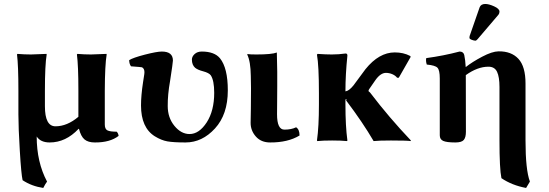

<svg xmlns="http://www.w3.org/2000/svg" viewBox="-20 -701 2737 958"><path d="M204.1 -248V-170.9Q204.1 -70.8 256.8 -70.8Q314.9 -70.8 371.1 -118.2V-250Q371.1 -373 363.8 -429.2L366.2 -432.1Q400.4 -429.2 434.1 -429.2Q434.1 -429.2 511.2 -432.1L512.2 -429.2Q503.4 -376 502.9 -249V-80.1Q502.9 -57.1 515.9 -50.5Q528.8 -43.9 562 -43.9Q569.8 -37.1 571.8 -22.9Q528.8 10.3 453.1 9.8Q419.9 9.8 401.9 -5.1Q383.8 -20 374 -58.1H372.1Q308.1 9.8 228 9.8Q182.1 9.8 163.1 -20Q163.1 107.9 214.8 205.1Q207 214.8 195.8 236.8Q137.7 228 92.8 198.2Q85.9 168.5 78.9 51.8Q71.8 -64.9 71.8 -129.9V-249Q71.8 -373 64.9 -429.2L66.9 -432.1Q101.1 -429.2 134.8 -429.2L211.9 -432.1L212.9 -429.2Q204.1 -376 204.1 -248Z M1116.7 -250Q1116.7 -129.9 1052.7 -60.1Q988.8 9.8 905.8 9.8Q845.7 9.8 815.2 4.4Q784.7 -1 752.4 -21Q683.6 -64 683.6 -174.8Q683.6 -224.6 693.8 -291Q694.8 -300.8 697.8 -316.9Q700.7 -333 700.7 -340.8Q700.7 -358.9 688.5 -365.2Q686.5 -366.2 633.8 -370.1Q625 -381.3 624.5 -400.9Q643.6 -413.1 703.1 -428.5Q762.7 -443.8 787.6 -443.8Q842.8 -443.8 842.8 -398.9Q842.8 -389.2 828.6 -296.9Q816.4 -229 816.9 -171.9Q816.9 -113.8 850.3 -73Q883.8 -32.2 925.8 -32.2Q973.6 -32.2 1011.7 -90.8Q1048.8 -148.9 1048.8 -237.8Q1048.8 -299.8 1031.7 -325.2Q1022.9 -337.4 993.7 -345.2Q966.8 -352.1 953.6 -362.8Q937.5 -377 937.5 -403.8Q937.5 -418.9 951.2 -431.4Q964.8 -443.8 986.8 -443.8Q1049.8 -443.8 1077.6 -410.2Q1116.7 -361.8 1116.7 -250Z M1232.4 -261.2 1231.4 -321.8Q1230.5 -395 1213.4 -429.2L1215.3 -431.2Q1227.5 -429.2 1259.3 -429.2Q1336.4 -429.2 1361.3 -439Q1363.3 -375 1363.3 -342.8V-272Q1363.3 -238.3 1362.8 -190.4Q1362.3 -142.6 1362.3 -130.9Q1362.3 -53.7 1399.4 -54.2Q1433.6 -54.2 1457.5 -65.9Q1474.6 -55.2 1474.6 -24.9Q1416.5 10.3 1327.6 9.8Q1282.7 9.8 1256.6 -19.8Q1230.5 -49.3 1230.5 -87.9Q1230.5 -92.8 1231.7 -159.4Q1232.9 -226.1 1232.4 -261.2Z M1827.6 -237.8Q1920.4 -115.7 2030.3 0L2028.3 2.9Q2013.2 0 1930.7 0Q1869.6 0 1844.2 2.9Q1789.1 -91.3 1707.5 -199.2Q1705.6 -200.7 1710 -203.1Q1711.9 -204.1 1709 -204.6Q1707 -204.6 1703.6 -205.1V-180.2Q1703.6 -71.3 1713.4 0L1711.4 2.9Q1683.6 0 1637.2 0Q1590.3 0 1563.5 2.9L1561.5 0Q1571.3 -67.9 1571.3 -180.2V-234.9Q1571.3 -374 1561.5 -428.2L1564.5 -432.1Q1605.5 -429.2 1635.3 -429.2Q1670.4 -429.2 1704.6 -434.1Q1713.4 -434.1 1713.4 -423.8Q1703.6 -328.6 1703.6 -246.1V-245.1Q1721.2 -247.1 1743.7 -274.9L1803.7 -356Q1871.1 -439.5 1949.7 -439.5Q1993.2 -439.5 2026.4 -421.9L2029.3 -417.5L1969.7 -313H1961.4Q1953.6 -323.7 1938 -330.6Q1922.4 -337.4 1905.8 -337.4Q1878.4 -337.4 1852.5 -300.3L1822.8 -257.3Q1818.8 -251.5 1818.8 -248Q1818.8 -246.1 1819.3 -245.4Q1819.8 -244.6 1820.8 -244.1Q1821.8 -243.7 1823.7 -241.9Q1825.7 -240.2 1827.6 -237.8Z M2401.4 -681.2Q2419.4 -681.2 2445.8 -669.2Q2472.2 -657.2 2472.2 -643.1Q2472.2 -634.3 2467.3 -627.9L2363.3 -505.9Q2356.4 -498 2352.1 -498Q2345.2 -498 2333.7 -502.4Q2322.3 -506.8 2322.3 -512.2Q2322.3 -518.1 2323.2 -521L2373 -664.1Q2379.4 -681.2 2401.4 -681.2ZM2304.7 -43.5Q2304.7 -15.6 2294.2 -2.9Q2283.7 9.8 2252 9.8Q2209 9.8 2191.7 2.2Q2174.3 -5.4 2174.3 -25.9Q2174.3 -215.3 2174.3 -309.1Q2174.3 -351.1 2162.8 -363Q2151.4 -375 2109.4 -378.9Q2103.5 -397.9 2106.9 -411.1Q2191.9 -422.4 2272.9 -443.8Q2292 -443.8 2296.4 -426.8Q2301.8 -402.8 2303.7 -366.2Q2336.4 -392.1 2386 -418.2Q2435.5 -444.3 2467.3 -444.8Q2531.2 -445.8 2566.7 -407.5Q2602.1 -369.1 2602.1 -284.2V0Q2602.1 146 2624 205.1L2605 236.8Q2534.2 223.6 2481.9 188Q2472.2 142.1 2472.2 0V-267.1Q2472.2 -316.9 2460.2 -342.5Q2448.2 -368.2 2417 -368.2Q2362.8 -368.2 2304.2 -326.2V-321.3Q2304.2 -229 2304.7 -43.5Z"/></svg>

Font: Linux Biolinum O
Style: Bold
Weight: 700
Designer: Philipp H. Poll
Foundry: Philipp H. Poll
Version: Version 1.3.2